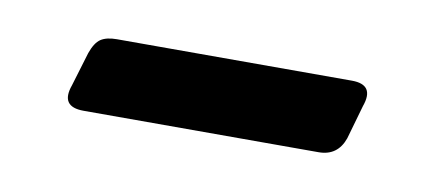

<svg xmlns="http://www.w3.org/2000/svg" viewBox="-27 -358 396 175"><g transform="rotate(10 171.5 -271.0)"><path d="M289.5 -305.5Q311 -305.5 303.5 -284.5L294.5 -253Q288.5 -236 271 -236H53.5Q31.5 -236 39 -257L48.5 -288.5Q52 -298.5 57.2 -302Q62.5 -305.5 72 -305.5Z"/></g></svg>

Font: Fraunces 72pt S050
Style: Regular
Weight: 400
Version: Version 1.000; ttfautohint (v1.8.3)